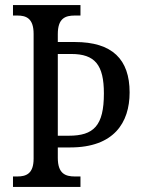

<svg xmlns="http://www.w3.org/2000/svg" viewBox="-20 -734 561 754"><path d="M31 0H296V-41H274C237 -41 207 -52 207 -114V-155H256C427 -155 489 -252 489 -371C489 -501 421 -569 274 -569H207V-600C207 -662 236 -673 274 -673H296V-714H31V-673H48C83 -673 112 -662 112 -601V-111C112 -52 83 -41 48 -41H31ZM250 -201H207V-522H260C353 -522 388 -479 388 -367C388 -240 348 -201 250 -201Z"/></svg>

Font: Noto Serif Myanmar Condensed
Style: Regular
Weight: 400
Width: 3
Designer: Ben Mitchell and the Monotype Design Team
Foundry: Monotype Imaging Inc.
Version: Version 2.106